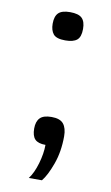

<svg xmlns="http://www.w3.org/2000/svg" viewBox="-78 -554 427 738"><g transform="rotate(10 135.5 -184.5)"><path d="M194.8 -457Q194.8 -425.8 180.4 -413.8Q166 -401.9 134.8 -401.9Q100.1 -401.9 88.1 -416.5Q76.2 -431.2 76.2 -457Q76.2 -485.8 89.6 -499Q103 -512.2 134.8 -512.2Q168 -512.2 181.4 -499Q194.8 -485.8 194.8 -457ZM194.8 -38.1Q194.8 22 177 71Q159.2 120.1 140.1 143.1H88.9Q106.4 120.6 118.2 80.6Q129.9 40.5 129.9 6.8Q101.1 6.8 88.6 -6.1Q76.2 -19 76.2 -47.9Q76.2 -75.2 89.6 -89.1Q103 -103 134.8 -103Q168 -103 181.4 -86.4Q194.8 -69.8 194.8 -38.1Z"/></g></svg>

Font: ClearSansRegular
Style: Regular
Weight: 400
Foundry: Intel Corporation
Version: Version 1.00